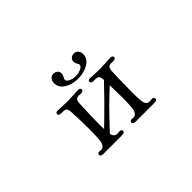

<svg xmlns="http://www.w3.org/2000/svg" viewBox="-78 -855 1155 1155"><g transform="rotate(-45 500.0 -277.0)"><path d="M376 -511Q376 -532 387 -543Q398 -554 413 -554Q428 -554 439 -545Q450 -536 450 -520Q450 -510 443 -497Q436 -484 436 -480Q436 -467 455 -457.5Q474 -448 497 -448Q522 -448 543 -457.5Q564 -467 564 -481Q564 -484 557 -496.5Q550 -509 550 -520Q550 -535 561 -544Q572 -553 587 -553Q602 -553 613 -542Q624 -531 624 -510Q624 -472 586 -449.5Q548 -427 498 -427Q448 -427 412 -449.5Q376 -472 376 -511ZM725 -28Q733 -28 737.5 -24Q742 -20 742 -14Q742 -8 736.5 -4Q731 0 721 0H638H558Q548 0 542.5 -4Q537 -8 537 -14Q537 -21 543 -25Q549 -29 560 -27Q575 -24 585.5 -33Q596 -42 600 -59Q606 -84 606 -164Q606 -201 604 -265Q546 -211 512 -177Q478 -143 398 -58Q404 -26 432 -26Q440 -26 444 -27L450 -28Q458 -28 462.5 -24Q467 -20 467 -14Q467 -8 461.5 -4Q456 0 446 0H363H283Q273 0 267.5 -4Q262 -8 262 -14Q262 -21 268 -25Q274 -29 285 -27Q300 -24 310.5 -33Q321 -42 325 -59Q331 -84 331 -163Q331 -229 327 -311Q326 -332 321 -340.5Q316 -349 307.5 -350.5Q299 -352 275 -352Q267 -352 262 -356Q257 -360 257 -366Q257 -372 262.5 -376Q268 -380 278 -379Q310 -376 360 -376Q380 -376 410.5 -378Q441 -380 448 -380Q457 -380 462.5 -376Q468 -372 468 -366Q468 -359 461 -355Q454 -351 441 -352L429 -353Q413 -353 406 -344.5Q399 -336 398 -313Q393 -188 393 -140L394 -103Q424 -131 490 -197Q507 -213 571 -280L602 -312Q601 -333 596 -341Q591 -349 582.5 -350.5Q574 -352 550 -352Q542 -352 537 -356Q532 -360 532 -366Q532 -372 537.5 -376Q543 -380 553 -379Q585 -376 635 -376Q655 -376 685.5 -378Q716 -380 723 -380Q732 -380 737.5 -376Q743 -372 743 -366Q743 -359 736 -355Q729 -351 716 -352L704 -353Q688 -353 681 -344.5Q674 -336 673 -313Q673 -295 671 -253Q669 -175 669 -137Q669 -82 673 -59Q676 -42 684 -34Q692 -26 707 -26Q714 -26 719 -27Z"/></g></svg>

Font: Hina Mincho
Style: Regular
Weight: 400
Designer: satsuyako
Foundry: satsuyako
Version: Version 1.100